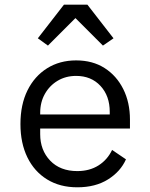

<svg xmlns="http://www.w3.org/2000/svg" viewBox="-20 -785 640 817"><path d="M309 12Q235 12 180.5 -21.5Q126 -55 96.5 -115.5Q67 -176 67 -257Q67 -340 97 -400.5Q127 -461 180.5 -494.5Q234 -528 304 -528Q374 -528 425 -495.5Q476 -463 504.5 -406Q533 -349 533 -276V-238H151V-214Q151 -146 193.5 -101.5Q236 -57 309 -57Q361 -57 399 -81Q437 -105 457 -147L516 -107Q493 -55 439.5 -21.5Q386 12 309 12ZM304 -462Q260 -462 225.5 -441.5Q191 -421 171 -385.5Q151 -350 151 -305V-298H447V-309Q447 -377 407.5 -419.5Q368 -462 304 -462ZM352 -765 463 -622 418 -591 301 -708 184 -591 141 -622 252 -765Z"/></svg>

Font: Lilex
Style: Regular
Weight: 400
Monospace: yes
Designer: Mike Abbink, Paul van der Laan, Pieter van Rosmalen, Mikhael Khrustik
Foundry: Mikhael Khrustik
Version: Version 2.510